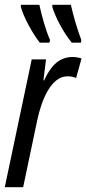

<svg xmlns="http://www.w3.org/2000/svg" viewBox="-20 -785 362 805"><path d="M281 -606H319L321 -617C303 -665 289 -714 277 -765H200L199 -757C212 -712 247 -647 281 -606ZM147 -606H187L190 -617C172 -657 155 -719 145 -765H68L67 -757C79 -713 116 -645 147 -606ZM0 0H77L136 -280C154 -366 194 -465 263 -465C277 -465 288 -463 299 -458L322 -540C309 -544 297 -546 284 -546C232 -546 195 -514 165 -448H162L173 -536H113Z"/></svg>

Font: Noto Sans ExtraCondensed
Style: Italic
Weight: 400
Width: 2
Italic angle: -12°
Designer: Monotype Design Team
Foundry: Monotype Imaging Inc.
Version: Version 2.013